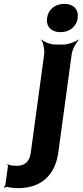

<svg xmlns="http://www.w3.org/2000/svg" viewBox="-93 -758 427 991"><path d="M-7 98C-20 98 -33 96 -44 94C-48 94 -50 90 -52 88L-55 90C-53 92 -52 97 -52 100L-65 194C-66 199 -70 206 -73 208L-71 211C-68 209 -60 206 -55 207C-38 211 -19 213 2 213C119 213 192 146 208 29L277 -478C280 -502 300 -539 314 -552L312 -554C297 -542 258 -528 234 -528H192C168 -528 133 -542 122 -554L120 -552C130 -539 138 -502 135 -478L66 29C60 74 37 98 -7 98ZM219 -592C265 -592 302 -619 308 -665C314 -710 286 -738 239 -738C192 -738 156 -710 150 -665C144 -619 173 -592 219 -592Z"/></svg>

Font: Asimov
Style: EdgeNarIt
Weight: 500
Designer: Google
Version: Version 2.000980: 2014